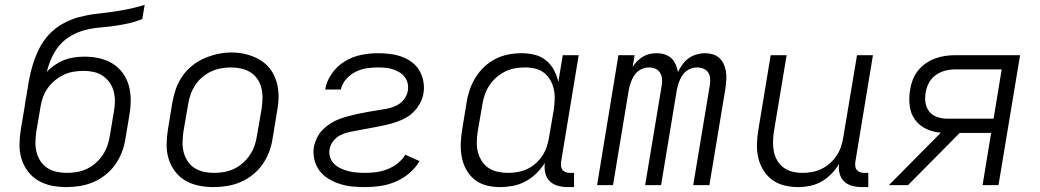

<svg xmlns="http://www.w3.org/2000/svg" viewBox="-20 -755 4240 783"><path d="M251 8Q220 8 190.5 2Q161 -4 136 -18.5Q111 -33 93.5 -56.5Q76 -80 67.5 -108Q59 -136 59.5 -166.5Q60 -197 65 -228L81 -323Q82 -333 83.5 -342Q85 -351 87 -360Q92 -393 98 -426.5Q104 -460 114 -492.5Q124 -525 140 -557Q156 -589 180.5 -615Q205 -641 236.5 -658.5Q268 -676 301.5 -685Q335 -694 368.5 -698Q402 -702 436 -706.5Q470 -711 503.5 -718Q537 -725 570 -735L560 -677Q532 -666 503 -659.5Q474 -653 444.5 -649Q415 -645 385.5 -642.5Q356 -640 327 -632.5Q298 -625 270.5 -609.5Q243 -594 223 -570.5Q203 -547 190.5 -519Q178 -491 171 -462Q186 -478 204.5 -490.5Q223 -503 242.5 -510.5Q262 -518 283 -521Q304 -524 325 -524Q355 -524 384.5 -517.5Q414 -511 438.5 -496Q463 -481 480 -458Q497 -435 505 -407Q513 -379 513 -348.5Q513 -318 508 -288L492 -192Q488 -164 478 -137Q468 -110 451.5 -86Q435 -62 411.5 -43Q388 -24 361 -12.5Q334 -1 306 3.5Q278 8 251 8ZM252 -50Q273 -50 293.5 -53.5Q314 -57 333.5 -66Q353 -75 370 -90Q387 -105 399 -123Q411 -141 418 -161Q425 -181 428 -202L444 -297Q448 -318 448.5 -339.5Q449 -361 444 -381Q439 -401 427.5 -417.5Q416 -434 399.5 -445.5Q383 -457 362.5 -461.5Q342 -466 321 -466Q300 -466 279.5 -462.5Q259 -459 240 -450Q221 -441 204 -427Q187 -413 174.5 -395.5Q162 -378 155 -358Q148 -338 145 -318L128 -218Q125 -197 124.5 -175.5Q124 -154 129 -134.5Q134 -115 145 -98Q156 -81 173 -70Q190 -59 210.5 -54.5Q231 -50 252 -50Z M851 8Q820 8 790.5 2Q761 -4 736 -18.5Q711 -33 693.5 -56.5Q676 -80 667.5 -108Q659 -136 659.5 -166.5Q660 -197 665 -228L683 -338Q688 -366 697.5 -393Q707 -420 723.5 -444Q740 -468 763.5 -487Q787 -506 814 -517.5Q841 -529 868.5 -535Q896 -541 924 -541Q955 -541 984.5 -533.5Q1014 -526 1039 -511.5Q1064 -497 1081.5 -474Q1099 -451 1107.5 -422.5Q1116 -394 1116 -363.5Q1116 -333 1110 -302L1092 -192Q1088 -164 1078 -137Q1068 -110 1051.5 -86Q1035 -62 1011.5 -43Q988 -24 961 -12.5Q934 -1 906 3.5Q878 8 851 8ZM852 -50Q873 -50 893.5 -53.5Q914 -57 933.5 -66Q953 -75 970 -90Q987 -105 999 -123Q1011 -141 1018 -161Q1025 -181 1028 -202L1047 -312Q1050 -333 1050.5 -354.5Q1051 -376 1046 -396Q1041 -416 1029.5 -433Q1018 -450 1001 -460.5Q984 -471 963 -475.5Q942 -480 921 -480Q900 -480 879.5 -476Q859 -472 840 -463Q821 -454 804 -439.5Q787 -425 775.5 -407Q764 -389 757 -369Q750 -349 747 -328L728 -218Q725 -197 724.5 -175.5Q724 -154 729 -134.5Q734 -115 745 -98Q756 -81 773 -70Q790 -59 810.5 -54.5Q831 -50 852 -50Z M1469 8Q1442 8 1416 5.5Q1390 3 1365.5 -5Q1341 -13 1319.5 -26Q1298 -39 1283 -59Q1268 -79 1262 -104.5Q1256 -130 1260 -156Q1264 -175 1273 -193.5Q1282 -212 1296.5 -226.5Q1311 -241 1328.5 -252Q1346 -263 1365 -270Q1384 -277 1403 -282Q1422 -287 1441 -291Q1460 -295 1479.5 -298.5Q1499 -302 1518.5 -305Q1538 -308 1557 -311.5Q1576 -315 1594.5 -323.5Q1613 -332 1626.5 -348.5Q1640 -365 1643 -384Q1646 -400 1642.5 -415Q1639 -430 1630 -441.5Q1621 -453 1608.5 -460.5Q1596 -468 1582 -472.5Q1568 -477 1552.5 -478.5Q1537 -480 1521 -480Q1498 -480 1475 -476.5Q1452 -473 1430 -462Q1408 -451 1391.5 -432Q1375 -413 1370 -390H1306Q1312 -425 1333.5 -455.5Q1355 -486 1386.5 -505Q1418 -524 1452.5 -531Q1487 -538 1521 -538Q1546 -538 1570.5 -535Q1595 -532 1617.5 -524Q1640 -516 1659 -502Q1678 -488 1690 -468Q1702 -448 1706.5 -423.5Q1711 -399 1707 -375Q1704 -355 1694 -336Q1684 -317 1669.5 -301.5Q1655 -286 1636.5 -275.5Q1618 -265 1598 -258Q1578 -251 1558 -246.5Q1538 -242 1518 -238Q1498 -234 1478 -230.5Q1458 -227 1438 -223H1437Q1420 -220 1402 -216Q1384 -212 1367.5 -203.5Q1351 -195 1339 -179.5Q1327 -164 1324 -146Q1321 -129 1326.5 -113Q1332 -97 1343.5 -86Q1355 -75 1370 -68Q1385 -61 1401 -57Q1417 -53 1434.5 -51.5Q1452 -50 1469 -50Q1492 -50 1514.5 -53Q1537 -56 1559 -64.5Q1581 -73 1600.5 -88Q1620 -103 1633 -124L1691 -98Q1674 -69 1648 -47.5Q1622 -26 1592 -13.5Q1562 -1 1531 3.5Q1500 8 1469 8Z M2019 8Q1990 8 1963 1Q1936 -6 1915 -23Q1894 -40 1881 -64Q1868 -88 1863 -115Q1858 -142 1859 -170.5Q1860 -199 1865 -228L1883 -338Q1887 -364 1896 -390Q1905 -416 1920 -440Q1935 -464 1956 -483.5Q1977 -503 2002 -515.5Q2027 -528 2054 -533Q2081 -538 2107 -538Q2135 -538 2161 -531.5Q2187 -525 2207 -508.5Q2227 -492 2239 -469.5Q2251 -447 2257 -421L2275 -530H2340L2268 -94Q2267 -85 2268 -76.5Q2269 -68 2274.5 -61.5Q2280 -55 2288 -52.5Q2296 -50 2305 -50H2321V8H2295Q2274 8 2254.5 2.5Q2235 -3 2221.5 -16.5Q2208 -30 2203.5 -50.5Q2199 -71 2202 -91Q2188 -68 2167.5 -48Q2147 -28 2122.5 -15Q2098 -2 2071.5 3Q2045 8 2019 8ZM2052 -50Q2052 -50 2052 -50Q2052 -50 2052 -50Q2072 -50 2091.5 -53.5Q2111 -57 2129.5 -65.5Q2148 -74 2164 -88Q2180 -102 2191.5 -119.5Q2203 -137 2209.5 -156Q2216 -175 2219 -195L2238 -305Q2241 -326 2242 -347.5Q2243 -369 2239 -389Q2235 -409 2225 -427Q2215 -445 2199.5 -457.5Q2184 -470 2163.5 -475Q2143 -480 2122 -480Q2101 -480 2080.5 -476.5Q2060 -473 2040.5 -463.5Q2021 -454 2004.5 -439.5Q1988 -425 1976 -407Q1964 -389 1957 -369Q1950 -349 1947 -328L1928 -218Q1925 -197 1924.5 -175.5Q1924 -154 1929 -134.5Q1934 -115 1945 -98Q1956 -81 1972.5 -70Q1989 -59 2010 -54.5Q2031 -50 2052 -50Z M2415 0 2502 -530H2568L2560 -482Q2568 -495 2579 -506Q2590 -517 2603 -524.5Q2616 -532 2630 -535Q2644 -538 2658 -538Q2675 -538 2691 -533Q2707 -528 2718 -517.5Q2729 -507 2735.5 -492Q2742 -477 2745 -461Q2752 -477 2763 -492Q2774 -507 2788.5 -517.5Q2803 -528 2820.5 -533Q2838 -538 2855 -538Q2871 -538 2886.5 -533.5Q2902 -529 2913.5 -518.5Q2925 -508 2931.5 -493.5Q2938 -479 2940.5 -463.5Q2943 -448 2942 -431Q2941 -414 2939 -398L2873 0H2807L2875 -409Q2877 -422 2876 -435.5Q2875 -449 2868 -459.5Q2861 -470 2848.5 -475Q2836 -480 2822 -480Q2806 -480 2790 -472Q2774 -464 2764 -449.5Q2754 -435 2748.5 -419Q2743 -403 2740 -387L2676 0H2611L2679 -409Q2681 -422 2679.5 -435.5Q2678 -449 2671 -459.5Q2664 -470 2652 -475Q2640 -480 2626 -480Q2610 -480 2594 -472Q2578 -464 2568 -449.5Q2558 -435 2552.5 -419Q2547 -403 2544 -387L2480 0Z M3235 8Q3206 8 3178 1Q3150 -6 3128.5 -22Q3107 -38 3092.5 -62Q3078 -86 3072 -113Q3066 -140 3067 -169.5Q3068 -199 3073 -228L3123 -530H3188L3136 -218Q3133 -198 3132.5 -177Q3132 -156 3136 -136.5Q3140 -117 3150 -100Q3160 -83 3175.5 -71.5Q3191 -60 3211 -55Q3231 -50 3252 -50Q3252 -50 3252.5 -50Q3253 -50 3253 -50Q3272 -50 3291.5 -53.5Q3311 -57 3330 -66Q3349 -75 3364.5 -89Q3380 -103 3391.5 -120Q3403 -137 3409.5 -156Q3416 -175 3419 -195L3475 -530H3540L3468 -94Q3467 -85 3468 -76.5Q3469 -68 3474.5 -61.5Q3480 -55 3488 -52.5Q3496 -50 3505 -50H3521V8H3495Q3475 8 3455.5 3Q3436 -2 3422.5 -15Q3409 -28 3404 -47.5Q3399 -67 3402 -87Q3389 -65 3370.5 -46Q3352 -27 3330 -14.5Q3308 -2 3283.5 3Q3259 8 3235 8Z M3605 0 3817 -214Q3785 -216 3757 -229.5Q3729 -243 3711.5 -267Q3694 -291 3690 -322.5Q3686 -354 3691 -386Q3694 -407 3701.5 -427.5Q3709 -448 3722.5 -465.5Q3736 -483 3754.5 -496Q3773 -509 3793.5 -516.5Q3814 -524 3835 -527Q3856 -530 3877 -530H4140L4052 0H3987L4022 -213H3894L3683 0ZM3844 -271H4032L4065 -472H3877Q3856 -472 3835.5 -467Q3815 -462 3797 -449.5Q3779 -437 3768.5 -417.5Q3758 -398 3755 -377Q3751 -356 3754.5 -335Q3758 -314 3770.5 -299Q3783 -284 3802.5 -277.5Q3822 -271 3844 -271Z"/></svg>

Font: Iosevka Curly Light Extended
Style: Italic
Weight: 300
Width: 7
Italic angle: -9°
Monospace: yes
Designer: Belleve Invis
Foundry: Belleve Invis
Version: Version 11.1.0; ttfautohint (v1.8.3)